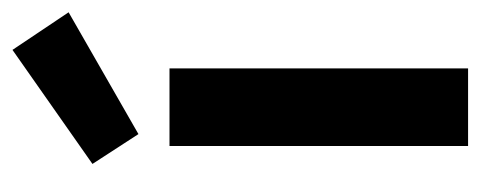

<svg xmlns="http://www.w3.org/2000/svg" viewBox="-256 -530 785 314"><g transform="rotate(-90 137.0 -372.5)"><path d="M182.6 0V-488.3H55.7V0ZM274.4 -653.3 212.9 -745.1 26.4 -614.3 75.2 -539.1Z"/></g></svg>

Font: Yaldevi Colombo
Style: Bold
Weight: 700
Designer: Sol Matas, Denzil Rajitha, Kosala Senevirathne and Pathum Egodawatta
Foundry: Mooniak
Version: Version 1.020 ; ttfautohint (v1.6)